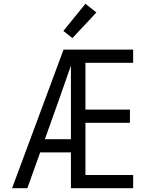

<svg xmlns="http://www.w3.org/2000/svg" viewBox="-20 -998 790 1018"><path d="M44 0 317 -735H686V-665H433V-417H669V-347H433V-70H686V0H356V-190H193L125 0ZM218 -260H356V-650Q342 -610 328 -570Q314 -530 300 -490ZM364 -796 316 -834 433 -978 491 -932Z"/></svg>

Font: Huly
Style: Regular
Weight: 400
Designer: Belleve Invis
Foundry: Belleve Invis
Version: Version 33.2.5; ttfautohint (v1.8.4)